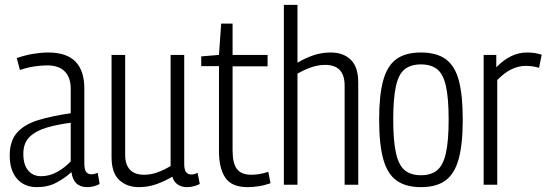

<svg xmlns="http://www.w3.org/2000/svg" viewBox="-20 -760 2249 790"><path d="M20 -120Q20 -180 50 -214Q80 -248 136.5 -265.5Q193 -283 271 -294V-395Q271 -441 246.5 -466Q222 -491 174 -491Q152 -491 123.5 -487Q95 -483 62 -472L49 -521Q83 -533 116.5 -538.5Q150 -544 178 -544Q254 -544 290.5 -506.5Q327 -469 327 -396V-89Q327 -62 334.5 -52.5Q342 -43 355 -43Q369 -43 382 -49L390 -3Q366 10 339 10Q282 10 274 -52Q247 -27 212 -8.5Q177 10 132 10Q80 10 50 -24.5Q20 -59 20 -120ZM76 -127Q76 -82 96 -58.5Q116 -35 149 -35Q184 -35 216 -53Q248 -71 271 -96V-255Q217 -248 172.5 -235Q128 -222 102 -197Q76 -172 76 -127Z M552 10Q502 10 470.5 -19.5Q439 -49 439 -114V-534H495V-122Q495 -83 514.5 -62Q534 -41 573 -41Q601 -41 628.5 -51Q656 -61 682 -77V-534H738V-85Q738 -61 746 -51.5Q754 -42 767 -42Q780 -42 793 -49L802 -3Q776 10 749 10Q727 10 711 -1Q695 -12 689 -33Q657 -14 623 -2Q589 10 552 10Z M999 10Q933 10 907 -29Q881 -68 881 -137V-488H808V-528L881 -534L890 -663H937V-534H1081V-487H937V-141Q937 -88 955 -64.5Q973 -41 1014 -41Q1048 -41 1084 -53L1093 -6Q1067 3 1043 6.5Q1019 10 999 10Z M1148 0V-740H1204V-502Q1236 -521 1269.5 -532.5Q1303 -544 1341 -544Q1392 -544 1423 -514.5Q1454 -485 1454 -420V0H1398V-408Q1398 -493 1318 -493Q1289 -493 1260.5 -483Q1232 -473 1204 -457V0Z M1540 -268Q1540 -368 1556.5 -428.5Q1573 -489 1610.5 -516.5Q1648 -544 1712 -544Q1776 -544 1814 -516.5Q1852 -489 1868 -428.5Q1884 -368 1884 -268Q1884 -166 1867 -105Q1850 -44 1812.5 -17Q1775 10 1712 10Q1650 10 1612 -17Q1574 -44 1557 -105Q1540 -166 1540 -268ZM1598 -268Q1598 -179 1609.5 -129Q1621 -79 1646 -59Q1671 -39 1712 -39Q1753 -39 1778 -59Q1803 -79 1814.5 -129Q1826 -179 1826 -268Q1826 -355 1815 -405Q1804 -455 1779 -475Q1754 -495 1712 -495Q1670 -495 1645 -475Q1620 -455 1609 -405Q1598 -355 1598 -268Z M2022 -534V-483Q2081 -544 2148 -544Q2181 -544 2209 -535L2198 -481Q2170 -489 2143 -489Q2114 -489 2085.5 -475.5Q2057 -462 2026 -431V0H1970V-534Z"/></svg>

Font: Georama SemiCondensed Light
Style: Regular
Weight: 300
Width: 4
Designer: Jean-Baptiste Levee
Foundry: Production Type
Version: Version 1.000